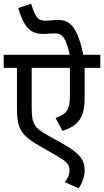

<svg xmlns="http://www.w3.org/2000/svg" viewBox="-20 -916 558 1030"><path d="M518 -552V-622H427C397 -763 360 -809 293 -809C269 -809 243 -805 221 -805C183 -805 169 -825 147 -896L78 -873C112 -755 153 -734 214 -734C234 -734 257 -737 274 -737C316 -737 334 -712 354 -622H0V-552H71V-334C71 -221 95 -188 201 -128L278 -84C340 -49 353 -32 353 -1C353 21 344 41 327 61L402 94C422 65 434 32 434 -2C434 -58 409 -93 317 -145L245 -185C159 -233 150 -251 150 -349V-552H355V-402C355 -328 338 -304 278 -283L315 -214C398 -240 434 -283 434 -390V-552Z"/></svg>

Font: Noto Sans Devanagari SemiCondensed
Style: Regular
Weight: 400
Width: 4
Designer: Jelle Bosma - Monotype Design Team
Foundry: Monotype Imaging Inc.
Version: Version 2.004